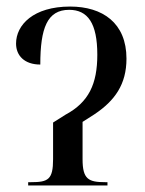

<svg xmlns="http://www.w3.org/2000/svg" viewBox="-20 -566 443 586"><path d="M66 0H308V-10H301C250 -10 232 -19 232 -80V-194L268 -217C331 -259 366 -309 366 -387C366 -496 293 -546 194 -546C82 -546 29 -490 29 -433C29 -396 55 -369 103 -369C103 -480 124 -536 191 -536C248 -536 277 -495 277 -399C277 -310 251 -254 180 -216L142 -192V-80C142 -18 127 -10 75 -10H66Z"/></svg>

Font: Noto Serif Display Condensed
Style: Regular
Weight: 400
Width: 3
Designer: Monotype Design Team
Foundry: Monotype Imaging Inc.
Version: Version 2.009